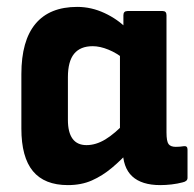

<svg xmlns="http://www.w3.org/2000/svg" viewBox="-20 -526 564 557"><path d="M177 11Q109 11 75.5 -29.5Q42 -70 42 -153V-311Q42 -408 83 -457Q124 -506 204 -506Q245 -506 283.5 -488Q322 -470 349 -442L341 -354Q319 -372 294.5 -382Q270 -392 249 -392Q213 -392 195 -370Q177 -348 177 -302V-178Q177 -142 190.5 -123.5Q204 -105 231 -105Q258 -105 285.5 -121.5Q313 -138 347 -174L356 -89Q332 -62 304.5 -39Q277 -16 246.5 -2.5Q216 11 177 11ZM445 11Q391 11 363.5 -14.5Q336 -40 336 -93V-115L328 -138V-403L338 -438V-482Q338 -494 350 -494H452Q463 -494 463 -482V-142Q463 -116 469 -108Q475 -100 490 -100Q496 -100 502 -100.5Q508 -101 514 -102Q524 -103 524 -92V-10Q524 0 510 3Q495 7 478 9Q461 11 445 11Z"/></svg>

Font: Sofia Sans Semi Condensed ExtraBold
Style: Regular
Weight: 800
Designer: Botio Nikoltchev, Ani Petrova
Foundry: lettersoup
Version: Version 4.100